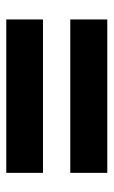

<svg xmlns="http://www.w3.org/2000/svg" viewBox="105 -658 362 612"><g transform="rotate(-90 286.0 -352.0)"><path d="M41 -396V-513H530V-396ZM41 -191V-309H530V-191Z"/></g></svg>

Font: Noto Sans Sinhala ExtraBold
Style: Regular
Weight: 800
Designer: Jelle Bosma - Monotype Design Team
Foundry: Monotype Imaging Inc.
Version: Version 2.006; ttfautohint (v1.8.4.7-5d5b)